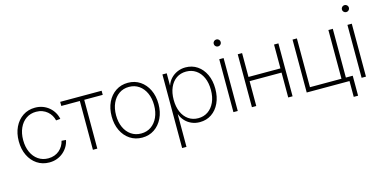

<svg xmlns="http://www.w3.org/2000/svg" viewBox="-84 -1170 3635 1831"><g transform="rotate(-15 1733.5 -254.0)"><path d="M270.5 9.3Q202.6 9.3 150.1 -25.6Q97.7 -60.5 68.4 -121.6Q39.1 -182.6 39.1 -260.7Q39.1 -339.4 68.4 -400.4Q97.7 -461.4 150.1 -496.3Q202.6 -531.2 270.5 -531.2Q312 -531.2 346.9 -518.1Q381.8 -504.9 408.7 -481.9Q435.5 -459 453.1 -429Q470.7 -398.9 477.1 -365.2L434.6 -361.8Q428.7 -388.2 414.8 -411.4Q400.9 -434.6 379.9 -452.4Q358.9 -470.2 331.3 -480.5Q303.7 -490.7 270.5 -490.7Q214.4 -490.7 171.9 -461.4Q129.4 -432.1 106 -380.1Q82.5 -328.1 82.5 -260.7Q82.5 -193.4 106 -141.6Q129.4 -89.8 171.9 -60.5Q214.4 -31.2 270.5 -31.2Q303.7 -31.2 331.3 -41.3Q358.9 -51.3 379.9 -69.3Q400.9 -87.4 414.8 -110.8Q428.7 -134.3 434.6 -160.6L477.5 -157.2Q471.2 -123.5 453.6 -93.5Q436 -63.5 408.9 -40.3Q381.8 -17.1 346.9 -3.9Q312 9.3 270.5 9.3Z M701.2 0V-481.9H518.1V-522.5H927.2V-481.9H744.6V0Z M1187.5 9.8Q1119.6 9.8 1067.1 -25.1Q1014.6 -60.1 985.4 -121.1Q956.1 -182.1 956.1 -260.3Q956.1 -339.4 985.4 -400.4Q1014.6 -461.4 1067.1 -496.3Q1119.6 -531.2 1187.5 -531.2Q1255.4 -531.2 1307.4 -496.3Q1359.4 -461.4 1388.9 -400.4Q1418.5 -339.4 1418.5 -260.3Q1418.5 -182.1 1388.9 -121.1Q1359.4 -60.1 1307.4 -25.1Q1255.4 9.8 1187.5 9.8ZM1187.5 -30.8Q1243.7 -30.8 1285.9 -60.1Q1328.1 -89.4 1351.6 -141.4Q1375 -193.4 1375 -260.3Q1375 -327.6 1351.6 -379.6Q1328.1 -431.6 1285.9 -461.2Q1243.7 -490.7 1187.5 -490.7Q1131.3 -490.7 1088.9 -461.2Q1046.4 -431.6 1022.9 -379.6Q999.5 -327.6 999.5 -260.3Q999.5 -193.4 1022.9 -141.4Q1046.4 -89.4 1088.9 -60.1Q1131.3 -30.8 1187.5 -30.8Z M1527.3 204.1V-522.5H1569.8V-402.8H1571.3Q1583.5 -439.9 1610.1 -468.5Q1636.7 -497.1 1674.1 -513.9Q1711.4 -530.8 1755.9 -530.8Q1821.3 -530.8 1871.6 -496.8Q1921.9 -462.9 1950.7 -402.1Q1979.5 -341.3 1979.5 -260.7Q1979.5 -180.2 1950.9 -119.4Q1922.4 -58.6 1872.1 -24.7Q1821.8 9.3 1755.9 9.3Q1711.9 9.3 1674.8 -7.1Q1637.7 -23.4 1611.3 -52.2Q1585 -81.1 1571.8 -117.7H1570.3V204.1ZM1751.5 -30.8Q1805.7 -30.8 1847.2 -59.1Q1888.7 -87.4 1912.4 -139.2Q1936 -190.9 1936 -260.7Q1936 -331.1 1912.6 -382.8Q1889.2 -434.6 1847.4 -462.6Q1805.7 -490.7 1751.5 -490.7Q1696.3 -490.7 1655 -462.2Q1613.8 -433.6 1591.1 -381.8Q1568.4 -330.1 1568.4 -260.7Q1568.4 -191.9 1591.1 -140.1Q1613.8 -88.4 1655 -59.6Q1696.3 -30.8 1751.5 -30.8Z M2088.4 0V-522.5H2131.3V0ZM2109.9 -643.1Q2095.7 -643.1 2085.4 -653.1Q2075.2 -663.1 2075.2 -677.2Q2075.2 -691.9 2085.4 -701.9Q2095.7 -711.9 2109.9 -711.9Q2124.5 -711.9 2134.5 -701.9Q2144.5 -691.9 2144.5 -677.2Q2144.5 -663.6 2134.5 -653.3Q2124.5 -643.1 2109.9 -643.1Z M2642.6 -287.1V-245.6H2302.2V-287.1ZM2314 -522.5V0H2271V-522.5ZM2672.4 -522.5V0H2629.4V-522.5Z M2812 0V-522.5H2855V-41H3166V-522.5H3209.5V0ZM3234.4 156.2V0H3187V-41H3277.3V156.2Z M3354 0V-522.5H3397V0ZM3375.5 -643.1Q3361.3 -643.1 3351.1 -653.1Q3340.8 -663.1 3340.8 -677.2Q3340.8 -691.9 3351.1 -701.9Q3361.3 -711.9 3375.5 -711.9Q3390.1 -711.9 3400.1 -701.9Q3410.2 -691.9 3410.2 -677.2Q3410.2 -663.6 3400.1 -653.3Q3390.1 -643.1 3375.5 -643.1Z"/></g></svg>

Font: Inter 28pt ExtraLight
Style: Regular
Weight: 250
Designer: Rasmus Andersson
Foundry: rsms
Version: Version 4.001;git-66647c0bb